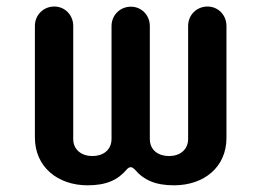

<svg xmlns="http://www.w3.org/2000/svg" viewBox="-20 -550 790 580"><path d="M548.3 -130.4C548.3 -97.2 522.9 -78.6 490.7 -78.6C458.5 -78.6 432.6 -96.2 432.6 -130.4V-471.2C432.6 -504.4 407.2 -529.8 375.5 -529.8C342.8 -529.8 316.9 -504.4 316.9 -471.2V-130.4C316.9 -96.2 290.5 -78.6 259.3 -78.6C226.6 -78.6 201.2 -97.2 201.2 -130.4V-471.7C201.2 -504.9 175.8 -530.3 144 -530.3C111.3 -530.3 85.4 -504.9 85.4 -471.7V-134.8C85.4 -45.4 154.8 9.8 244.6 9.8C301.3 9.8 336.4 -6.3 363.8 -39.1C367.7 -43.5 371.6 -44.9 375.5 -44.9C379.4 -44.9 382.3 -42 386.2 -39.1C413.6 -6.3 449.2 9.8 505.4 9.8C596.7 9.8 664.1 -45.4 664.1 -133.3V-471.7C664.1 -504.9 638.7 -530.3 606.9 -530.3C574.2 -530.3 548.3 -504.9 548.3 -471.7Z"/></svg>

Font: Supermercado One
Style: Regular
Weight: 400
Designer: James Grieshaber
Foundry: James Grieshaber
Version: Version 1.002